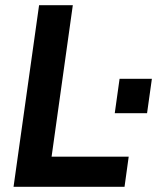

<svg xmlns="http://www.w3.org/2000/svg" viewBox="-20 -717 614 737"><path d="M32 0H458L474 -115.5H178L259.5 -697H130ZM420.5 -282.5H544.5L563 -414.5H439Z"/></svg>

Font: HK Grotesk
Style: Bold Italic
Weight: 700
Italic angle: -16°
Designer: Alfredo Marco Pradil
Foundry: Hanken Design Co.
Version: Version 3.001;FEAKit 1.0